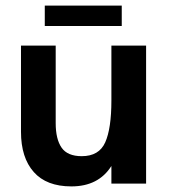

<svg xmlns="http://www.w3.org/2000/svg" viewBox="-20 -656 604 686"><path d="M55 -185V-493H179V-216Q179 -159 200 -128.5Q221 -98 272 -98Q334 -98 356 -147.5Q378 -197 378 -297V-493H502V0H378V-63Q332 10 235 10Q146 10 100.5 -41.5Q55 -93 55 -185ZM140 -636H415V-563H140Z"/></svg>

Font: Hanken Grotesk
Style: Bold
Weight: 700
Designer: Alfredo Marco Pradil
Foundry: Hanken Design Co.
Version: Version 3.014